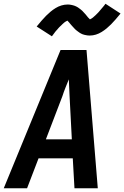

<svg xmlns="http://www.w3.org/2000/svg" viewBox="-26 -1001 661 1021"><path d="M-6 0 296 -735H434L494 0H370L361 -159H179L118 0ZM356 -260 344 -490Q343 -512 342 -534.5Q341 -557 340 -579Q331 -557 322 -534.5Q313 -512 306 -490L218 -260ZM250 -808 169 -860Q183 -877 195.5 -891.5Q208 -906 219.5 -917.5Q231 -929 243 -939Q255 -949 269.5 -958Q284 -967 300.5 -972Q317 -977 334 -977Q339 -977 344 -976.5Q349 -976 353 -975Q357 -974 362 -973Q367 -972 371.5 -970Q376 -968 380.5 -966Q385 -964 388.5 -961.5Q392 -959 396 -956Q400 -953 404 -950Q408 -947 411.5 -943.5Q415 -940 418 -936.5Q421 -933 424 -930Q427 -927 429.5 -924Q432 -921 435.5 -916.5Q439 -912 442.5 -908Q446 -904 449.5 -901Q453 -898 453 -897H451L454 -899Q458 -901 461.5 -903Q465 -905 468.5 -908Q472 -911 473.5 -912.5Q475 -914 477.5 -916Q480 -918 482 -920Q484 -922 486 -924Q488 -926 490.5 -928.5Q493 -931 495.5 -933.5Q498 -936 500.5 -939Q503 -942 505.5 -945Q508 -948 511 -951.5Q514 -955 516.5 -958Q519 -961 522.5 -965Q526 -969 529 -973Q532 -977 535 -981L615 -929Q601 -912 588.5 -897.5Q576 -883 564.5 -871.5Q553 -860 541 -850Q529 -840 514.5 -831Q500 -822 484 -817Q468 -812 451 -812Q446 -812 441 -812.5Q436 -813 431.5 -814Q427 -815 422 -816Q417 -817 412.5 -819Q408 -821 404 -823Q400 -825 396.5 -827.5Q393 -830 389 -833Q385 -836 381 -839Q377 -842 373.5 -845.5Q370 -849 367 -852.5Q364 -856 361 -859Q358 -862 355.5 -865Q353 -868 349 -872.5Q345 -877 342 -881Q339 -885 335.5 -888Q332 -891 332 -892Q332 -893 332.5 -892.5Q333 -892 334 -892L330 -890Q326 -888 322.5 -886Q319 -884 315.5 -881Q312 -878 310.5 -876.5Q309 -875 306.5 -873Q304 -871 302.5 -869Q301 -867 298.5 -865Q296 -863 293.5 -860.5Q291 -858 288.5 -855.5Q286 -853 283.5 -850Q281 -847 278.5 -844Q276 -841 273 -838Q270 -835 267.5 -831.5Q265 -828 262 -824Q259 -820 256 -816Q253 -812 250 -808Z"/></svg>

Font: Iosevka Extended
Style: Bold Italic
Weight: 700
Width: 7
Italic angle: -9°
Monospace: yes
Designer: Belleve Invis
Foundry: Belleve Invis
Version: Version 32.5.0; ttfautohint (v1.8.4)